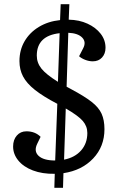

<svg xmlns="http://www.w3.org/2000/svg" viewBox="-20 -808 537 908"><path d="M237 80 239 14Q180 15 135.5 -2Q91 -19 66.5 -49Q42 -79 42 -115Q42 -147 59.5 -167Q77 -187 105 -187Q146 -187 172 -161L156 -128Q139 -93 162.5 -71Q186 -49 241 -49L251 -317Q184 -352 145 -383Q106 -414 89 -446.5Q72 -479 72 -519Q72 -571 96 -612.5Q120 -654 163.5 -680.5Q207 -707 264 -713L267 -788H308L305 -715Q355 -714 394 -696Q433 -678 456 -648.5Q479 -619 479 -582Q479 -554 462.5 -536Q446 -518 419 -518Q401 -518 383 -525Q365 -532 354 -542L373 -579Q389 -609 369 -630Q349 -651 303 -653L295 -398Q300 -395 306 -392Q312 -389 317 -386Q379 -353 413 -326.5Q447 -300 460.5 -270Q474 -240 474 -197Q474 -115 420.5 -58.5Q367 -2 280 11L278 80ZM254 -421 262 -651Q154 -639 154 -545Q154 -511 176 -483.5Q198 -456 254 -421ZM283 -53Q334 -63 363.5 -96.5Q393 -130 393 -179Q393 -211 371.5 -236Q350 -261 291 -295Z"/></svg>

Font: Literata 12pt
Style: Italic
Weight: 400
Italic angle: -2°
Designer: Latin by Veronika Burian and Jose Scaglione. Greek by Irene Vlachou. Cyrillic by Vera Evstafieva
Foundry: TypeTogether
Version: Version 3.002